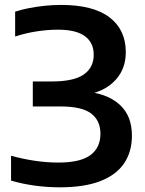

<svg xmlns="http://www.w3.org/2000/svg" viewBox="-20 -770 604 799"><path d="M228.5 9.5Q174.5 9.5 123 2.2Q71.5 -5 26 -18.5V-122Q72 -109 123.2 -101.2Q174.5 -93.5 222.5 -93.5Q314.5 -93.5 356.2 -124.5Q398 -155.5 398 -213.5Q398 -268 359.5 -297.5Q321 -327 231.5 -327H116.5V-431H196Q286.5 -431 328.2 -459.8Q370 -488.5 370 -542Q370 -592.5 333.2 -619.5Q296.5 -646.5 221 -646.5Q177.5 -646.5 131.2 -639.2Q85 -632 43 -618V-721.5Q69 -730 100.8 -736.2Q132.5 -742.5 166.8 -746Q201 -749.5 234 -749.5Q368 -749.5 435.8 -697.8Q503.5 -646 503.5 -553Q503.5 -484.5 462.2 -438.8Q421 -393 351 -378V-387.5Q436 -376 482.5 -330.2Q529 -284.5 529 -205.5Q529 -139 496.8 -90.8Q464.5 -42.5 398 -16.5Q331.5 9.5 228.5 9.5Z"/></svg>

Font: Encode Sans SemiExpanded SemiBold
Style: Regular
Weight: 600
Width: 6
Designer: Multiple Designers
Foundry: Impallari Type
Version: Version 3.002